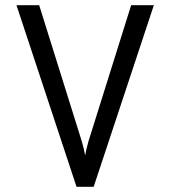

<svg xmlns="http://www.w3.org/2000/svg" viewBox="-20 -720 656 740"><path d="M275 0 43.5 -700H131L295 -176Q299 -163.5 302.5 -148.5Q306 -133.5 308 -121.5Q310.5 -133.5 314 -148.2Q317.5 -163 321 -175.5L485.5 -700H573L341 0Z"/></svg>

Font: Overpass Mono Light
Style: Regular
Weight: 400
Monospace: yes
Version: Version 4.000